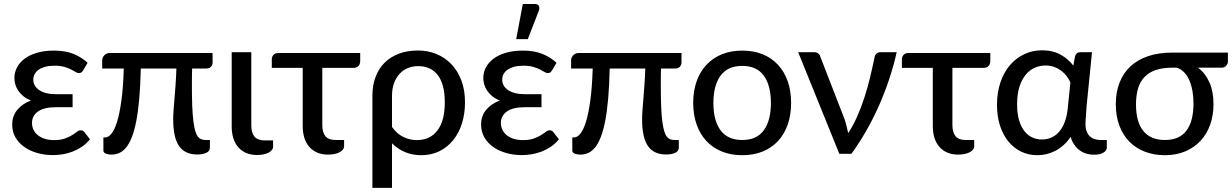

<svg xmlns="http://www.w3.org/2000/svg" viewBox="-20 -769 6162 960"><path d="M430 -72.5Q412.5 -51 390.5 -36Q368.5 -21 344.2 -11.5Q320 -2 294.8 2.2Q269.5 6.5 245 6.5Q203.5 6.5 166.5 -4Q129.5 -14.5 101.5 -34.2Q73.5 -54 57.2 -82.2Q41 -110.5 41 -146Q41 -189.5 66.5 -220Q92 -250.5 134.5 -266.5Q112 -275.5 96.5 -288.2Q81 -301 71 -316Q61 -331 56.5 -347.2Q52 -363.5 52 -379Q52 -406 64.5 -430.8Q77 -455.5 101.8 -474.5Q126.5 -493.5 163.8 -504.8Q201 -516 250.5 -516Q307.5 -516 348.5 -499Q389.5 -482 418 -455L396 -417.5Q390.5 -409 385.8 -406.2Q381 -403.5 374 -403.5Q367 -403.5 357.8 -409.2Q348.5 -415 334.8 -422Q321 -429 300.8 -434.8Q280.5 -440.5 252 -440.5Q225.5 -440.5 205.8 -435Q186 -429.5 172.8 -420Q159.5 -410.5 153 -397.8Q146.5 -385 146.5 -370.5Q146.5 -338.5 176.5 -318.2Q206.5 -298 261 -298H343V-233H261Q199.5 -233 169.8 -211.5Q140 -190 140 -154.5Q140 -136 147.5 -120.2Q155 -104.5 169.2 -93Q183.5 -81.5 204 -75Q224.5 -68.5 250.5 -68.5Q282.5 -68.5 304 -76.2Q325.5 -84 340 -93Q354.5 -102 364.2 -109.8Q374 -117.5 383.5 -117.5Q395.5 -117.5 402 -108.5Z M1043 -457.5Q1043 -444.5 1035 -435.5Q1027 -426.5 1011.5 -426.5H940.5Q940 -404 939.8 -383.8Q939.5 -363.5 939.5 -343.5Q939.5 -281.5 941.2 -237.2Q943 -193 947 -162.5Q951 -132 956.5 -113.5Q962 -95 970 -85.2Q978 -75.5 987.8 -72.2Q997.5 -69 1009.5 -69H1029.5V-30Q1029.5 -13.5 1011.5 -5Q993.5 3.5 966.5 3.5Q905 3.5 875.5 -38.5Q846 -80.5 846 -172Q846 -194.5 848 -220.2Q850 -246 852.5 -276.8Q855 -307.5 857.8 -344.5Q860.5 -381.5 862 -426.5H684Q682 -340.5 676.2 -275Q670.5 -209.5 661 -161.8Q651.5 -114 638.8 -82Q626 -50 610.2 -31Q594.5 -12 576.2 -4Q558 4 537.5 4Q531 4 523.8 3Q516.5 2 510.5 -0.2Q504.5 -2.5 500.8 -6.2Q497 -10 497 -15V-82H507Q522 -82 537.2 -100.5Q552.5 -119 565.2 -159.8Q578 -200.5 587 -266.2Q596 -332 599 -426.5H491V-468Q491 -474 493.5 -480.2Q496 -486.5 500.8 -491.8Q505.5 -497 512.5 -500.5Q519.5 -504 528.5 -504H1043Z M1138.5 -508H1236.5V-142Q1236.5 -105.5 1252.2 -86.2Q1268 -67 1303 -67H1345.5V-37Q1345.5 -26.5 1339 -18.5Q1332.5 -10.5 1321.5 -5Q1310.5 0.5 1295.8 3.2Q1281 6 1265 6Q1234 6 1210.2 -4.5Q1186.5 -15 1170.5 -33.8Q1154.5 -52.5 1146.5 -78.8Q1138.5 -105 1138.5 -136.5Z M1781 -465Q1781 -448 1772 -438.8Q1763 -429.5 1746.5 -429.5H1591.5V-144Q1591.5 -107 1607.2 -88Q1623 -69 1658 -69H1700.5V-39Q1700.5 -28.5 1694 -20.5Q1687.5 -12.5 1676.5 -7Q1665.5 -1.5 1650.8 1.2Q1636 4 1620 4Q1589 4 1565.2 -6.5Q1541.5 -17 1525.5 -35.8Q1509.5 -54.5 1501.5 -80.8Q1493.5 -107 1493.5 -138.5V-429.5H1339V-472.5Q1339 -485 1347.2 -494.5Q1355.5 -504 1372 -504H1781Z M1940 -134Q1965 -99.5 1997.2 -84Q2029.5 -68.5 2063.5 -68.5Q2130.5 -68.5 2167.2 -116.8Q2204 -165 2204 -257.5Q2204 -306 2194.2 -340.2Q2184.5 -374.5 2166.8 -396.2Q2149 -418 2124.5 -428.2Q2100 -438.5 2070.5 -438.5Q2043.5 -438.5 2019.5 -428.8Q1995.5 -419 1978 -400Q1960.5 -381 1950.2 -353.2Q1940 -325.5 1940 -290ZM1842 -290Q1842 -341.5 1857.5 -383.5Q1873 -425.5 1902.5 -455Q1932 -484.5 1974.5 -500.5Q2017 -516.5 2070.5 -516.5Q2119 -516.5 2161.5 -499.2Q2204 -482 2236 -449Q2268 -416 2286.5 -367.8Q2305 -319.5 2305 -257.5Q2305 -201 2290 -152.8Q2275 -104.5 2246.5 -69Q2218 -33.5 2177.5 -13.2Q2137 7 2086 7Q2042 7 2005.2 -8.5Q1968.5 -24 1940 -52.5V170.5H1842Z M2774.5 -72.5Q2757 -51 2735 -36Q2713 -21 2688.8 -11.5Q2664.5 -2 2639.2 2.2Q2614 6.5 2589.5 6.5Q2548 6.5 2511 -4Q2474 -14.5 2446 -34.2Q2418 -54 2401.8 -82.2Q2385.5 -110.5 2385.5 -146Q2385.5 -189.5 2411 -220Q2436.5 -250.5 2479 -266.5Q2456.5 -275.5 2441 -288.2Q2425.5 -301 2415.5 -316Q2405.5 -331 2401 -347.2Q2396.5 -363.5 2396.5 -379Q2396.5 -406 2409 -430.8Q2421.5 -455.5 2446.2 -474.5Q2471 -493.5 2508.2 -504.8Q2545.5 -516 2595 -516Q2652 -516 2693 -499Q2734 -482 2762.5 -455L2740.5 -417.5Q2735 -409 2730.2 -406.2Q2725.5 -403.5 2718.5 -403.5Q2711.5 -403.5 2702.2 -409.2Q2693 -415 2679.2 -422Q2665.5 -429 2645.2 -434.8Q2625 -440.5 2596.5 -440.5Q2570 -440.5 2550.2 -435Q2530.5 -429.5 2517.2 -420Q2504 -410.5 2497.5 -397.8Q2491 -385 2491 -370.5Q2491 -338.5 2521 -318.2Q2551 -298 2605.5 -298H2687.5V-233H2605.5Q2544 -233 2514.2 -211.5Q2484.5 -190 2484.5 -154.5Q2484.5 -136 2492 -120.2Q2499.5 -104.5 2513.8 -93Q2528 -81.5 2548.5 -75Q2569 -68.5 2595 -68.5Q2627 -68.5 2648.5 -76.2Q2670 -84 2684.5 -93Q2699 -102 2708.8 -109.8Q2718.5 -117.5 2728 -117.5Q2740 -117.5 2746.5 -108.5ZM2561 -573.5 2594 -749H2654.5Q2669 -749 2674.2 -739.8Q2679.5 -730.5 2674 -715L2619 -573.5Z M3387.5 -457.5Q3387.5 -444.5 3379.5 -435.5Q3371.5 -426.5 3356 -426.5H3285Q3284.5 -404 3284.2 -383.8Q3284 -363.5 3284 -343.5Q3284 -281.5 3285.8 -237.2Q3287.5 -193 3291.5 -162.5Q3295.5 -132 3301 -113.5Q3306.5 -95 3314.5 -85.2Q3322.5 -75.5 3332.2 -72.2Q3342 -69 3354 -69H3374V-30Q3374 -13.5 3356 -5Q3338 3.5 3311 3.5Q3249.5 3.5 3220 -38.5Q3190.5 -80.5 3190.5 -172Q3190.5 -194.5 3192.5 -220.2Q3194.5 -246 3197 -276.8Q3199.5 -307.5 3202.2 -344.5Q3205 -381.5 3206.5 -426.5H3028.5Q3026.5 -340.5 3020.8 -275Q3015 -209.5 3005.5 -161.8Q2996 -114 2983.2 -82Q2970.5 -50 2954.8 -31Q2939 -12 2920.8 -4Q2902.5 4 2882 4Q2875.5 4 2868.2 3Q2861 2 2855 -0.2Q2849 -2.5 2845.2 -6.2Q2841.5 -10 2841.5 -15V-82H2851.5Q2866.5 -82 2881.8 -100.5Q2897 -119 2909.8 -159.8Q2922.5 -200.5 2931.5 -266.2Q2940.5 -332 2943.5 -426.5H2835.5V-468Q2835.5 -474 2838 -480.2Q2840.5 -486.5 2845.2 -491.8Q2850 -497 2857 -500.5Q2864 -504 2873 -504H3387.5Z M3691.5 -516Q3747.5 -516 3792.8 -497.8Q3838 -479.5 3869.8 -445.2Q3901.5 -411 3918.5 -362.8Q3935.5 -314.5 3935.5 -254.5Q3935.5 -194.5 3918.5 -146Q3901.5 -97.5 3869.8 -63.5Q3838 -29.5 3792.8 -11.2Q3747.5 7 3691.5 7Q3635 7 3589.8 -11.2Q3544.5 -29.5 3512.5 -63.5Q3480.5 -97.5 3463.2 -146Q3446 -194.5 3446 -254.5Q3446 -314.5 3463.2 -362.8Q3480.5 -411 3512.5 -445.2Q3544.5 -479.5 3589.8 -497.8Q3635 -516 3691.5 -516ZM3691.5 -69Q3763.5 -69 3799 -117.5Q3834.5 -166 3834.5 -254Q3834.5 -342 3799 -390.8Q3763.5 -439.5 3691.5 -439.5Q3618.5 -439.5 3582.8 -390.8Q3547 -342 3547 -254Q3547 -166 3582.8 -117.5Q3618.5 -69 3691.5 -69Z M4463.5 -508Q4448 -439 4425.2 -371Q4402.5 -303 4373.8 -238.5Q4345 -174 4310.5 -113.8Q4276 -53.5 4237 0H4176.5L3971 -508H4051Q4062.5 -508 4070.2 -502.5Q4078 -497 4080.5 -488.5L4201.5 -176.5Q4208 -157.5 4212.5 -139.5Q4217 -121.5 4221 -103.5Q4246.5 -142.5 4266.5 -188Q4286.5 -233.5 4302.2 -282Q4318 -330.5 4330 -380.5Q4342 -430.5 4352 -478.5Q4354.5 -495 4363 -501.5Q4371.5 -508 4381.5 -508Z M4931.5 -465Q4931.5 -448 4922.5 -438.8Q4913.5 -429.5 4897 -429.5H4742V-144Q4742 -107 4757.8 -88Q4773.5 -69 4808.5 -69H4851V-39Q4851 -28.5 4844.5 -20.5Q4838 -12.5 4827 -7Q4816 -1.5 4801.2 1.2Q4786.5 4 4770.5 4Q4739.5 4 4715.8 -6.5Q4692 -17 4676 -35.8Q4660 -54.5 4652 -80.8Q4644 -107 4644 -138.5V-429.5H4489.5V-472.5Q4489.5 -485 4497.8 -494.5Q4506 -504 4522.5 -504H4931.5Z M5332 -357Q5324.5 -373.5 5313 -388.8Q5301.5 -404 5285.8 -415.8Q5270 -427.5 5250.5 -434.5Q5231 -441.5 5207.5 -441.5Q5179 -441.5 5153.2 -430Q5127.5 -418.5 5108 -394.8Q5088.5 -371 5077 -334.5Q5065.5 -298 5065.5 -247.5Q5065.5 -201 5075.5 -167.5Q5085.5 -134 5102.5 -112.8Q5119.5 -91.5 5142 -81.5Q5164.5 -71.5 5189.5 -71.5Q5214 -71.5 5235.8 -80.8Q5257.5 -90 5274.8 -109.2Q5292 -128.5 5303.5 -158.5Q5315 -188.5 5319 -230ZM5514 -69V-29.5Q5514 -16.5 5497.2 -6Q5480.5 4.5 5449.5 4.5Q5430 4.5 5412 -0.8Q5394 -6 5378.8 -17Q5363.5 -28 5351.8 -44.8Q5340 -61.5 5333 -85Q5317 -60.5 5297.2 -43Q5277.5 -25.5 5256 -14.5Q5234.5 -3.5 5211.8 1.8Q5189 7 5166.5 7Q5124 7 5087.2 -10.2Q5050.5 -27.5 5023.2 -60Q4996 -92.5 4980.5 -139.2Q4965 -186 4965 -245Q4965 -307 4982.2 -357.5Q4999.5 -408 5030 -443.5Q5060.5 -479 5101.5 -498.2Q5142.5 -517.5 5190.5 -517.5Q5243.5 -517.5 5282.8 -495.8Q5322 -474 5346.5 -441L5355.5 -488.5Q5361.5 -508 5381 -508H5440L5413 -239Q5412 -214.5 5409.8 -191Q5407.5 -167.5 5407.5 -147Q5407.5 -126 5413.5 -111.2Q5419.5 -96.5 5429.5 -87.2Q5439.5 -78 5453.2 -73.5Q5467 -69 5483 -69Z M5840 -430.5Q5792 -430.5 5757.8 -418.5Q5723.5 -406.5 5701.8 -383.2Q5680 -360 5670 -325.8Q5660 -291.5 5660 -246.5Q5660 -159 5696.8 -114Q5733.5 -69 5804.5 -69Q5877 -69 5912.2 -115.8Q5947.5 -162.5 5947.5 -252.5Q5947.5 -284 5942.5 -313Q5937.5 -342 5927.5 -365.8Q5917.5 -389.5 5901.8 -406.2Q5886 -423 5865 -430.5ZM6119.5 -506V-459.5Q6119.5 -450.5 6111 -440.5Q6102.5 -430.5 6087.5 -430.5H5970.5Q6007 -402.5 6027.2 -357Q6047.5 -311.5 6047.5 -248.5Q6047.5 -192.5 6030.8 -145.5Q6014 -98.5 5982.5 -64.8Q5951 -31 5906 -12Q5861 7 5805 7Q5750 7 5704.5 -10.5Q5659 -28 5626.8 -60.8Q5594.5 -93.5 5576.8 -141Q5559 -188.5 5559 -248.5Q5559 -308.5 5577.8 -356.2Q5596.5 -404 5632.2 -437.2Q5668 -470.5 5720.5 -488.2Q5773 -506 5840.5 -506Z"/></svg>

Font: Lato 2
Style: Regular
Weight: 500
Designer: Lukasz Dziedzic with Adam Twardoch and Botio Nikoltchev
Foundry: tyPoland Lukasz Dziedzic
Version: Version 2.015; 2015-08-06; http://www.latofonts.com/